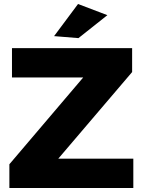

<svg xmlns="http://www.w3.org/2000/svg" viewBox="-20 -942 716 962"><path d="M40 -701H642V-581L272 -147H648V0H27V-119L397 -554H40ZM371 -922 518 -866 373 -751 251 -761Z"/></svg>

Font: Montserrat V1
Style: Bold
Weight: 700
Designer: Julieta Ulanovsky
Foundry: Julieta Ulanovsky
Version: Version 6.001